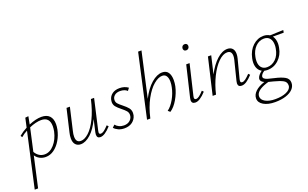

<svg xmlns="http://www.w3.org/2000/svg" viewBox="-124 -1229 3263 2035"><g transform="rotate(-20 1508.0 -211.0)"><path d="M431 -287Q431 -260 425 -228Q412 -166 381 -113Q350 -60 306 -28Q262 4 211 4Q174 4 144 -12Q114 -28 96 -56L19 289H-19L118 -327Q79 -307 47 -279L35 -298Q75 -332 125 -358L148 -462L184 -466L167 -378Q247 -412 310 -412Q370 -412 400.5 -379.5Q431 -347 431 -287ZM391 -278Q391 -381 295 -381Q267 -381 232 -372.5Q197 -364 161 -348L104 -92Q121 -62 148 -44Q175 -26 210 -26Q269 -26 317.5 -80.5Q366 -135 385 -220Q391 -252 391 -278Z M947 -74Q877 4 827 4Q789 4 789 -37Q789 -48 792 -61L824 -201Q777 -100 719 -48Q661 4 606 4Q570 4 548 -19.5Q526 -43 526 -90Q526 -121 534 -153L594 -410H632L573 -155Q565 -124 565 -95Q565 -29 619 -29Q661 -29 708.5 -72Q756 -115 798.5 -201Q841 -287 869 -410H905L827 -69Q824 -57 824 -49Q824 -29 842 -29Q861 -29 881 -44Q901 -59 931 -91Z M983 -44 1010 -70Q1024 -51 1049 -39Q1074 -27 1104 -27Q1148 -27 1174.5 -52Q1201 -77 1201 -112Q1201 -137 1185 -156Q1169 -175 1136 -201Q1101 -229 1083 -251Q1065 -273 1065 -304Q1065 -316 1068 -329Q1077 -368 1109.5 -391.5Q1142 -415 1192 -415Q1248 -415 1289 -385L1267 -356Q1255 -369 1234 -376.5Q1213 -384 1188 -384Q1147 -384 1123.5 -363.5Q1100 -343 1100 -312Q1100 -289 1115 -272Q1130 -255 1162 -230Q1199 -201 1218.5 -177Q1238 -153 1238 -119Q1238 -107 1235 -93Q1224 -49 1188.5 -22.5Q1153 4 1099 4Q1061 4 1031 -9.5Q1001 -23 983 -44Z M1763 -299Q1763 -265 1756 -231Q1740 -159 1701 -92Q1662 -25 1614 6L1591 -14Q1634 -45 1669 -107Q1704 -169 1717 -234Q1724 -263 1724 -295Q1724 -335 1709 -359Q1694 -383 1662 -383Q1618 -383 1565 -338.5Q1512 -294 1464.5 -207Q1417 -120 1390 0H1353L1511 -711H1549L1436 -206Q1487 -307 1551 -362Q1615 -417 1674 -417Q1720 -417 1741.5 -385Q1763 -353 1763 -299Z M1857 -36Q1857 -42 1861 -62L1944 -410H1982L1901 -69Q1898 -59 1898 -50Q1898 -29 1918 -29Q1935 -29 1955.5 -44.5Q1976 -60 2004 -91L2020 -74Q1949 4 1899 4Q1857 4 1857 -36ZM1965 -585Q1967 -599 1976.5 -608Q1986 -617 2001 -617Q2015 -617 2023.5 -608.5Q2032 -600 2032 -586Q2032 -570 2021.5 -559.5Q2011 -549 1996 -549Q1980 -549 1971.5 -559.5Q1963 -570 1965 -585Z M2543 -74Q2507 -35 2477.5 -15.5Q2448 4 2421 4Q2380 4 2380 -35Q2380 -41 2384 -61L2439 -280Q2445 -304 2445 -323Q2445 -381 2394 -381Q2346 -381 2294 -330Q2242 -279 2198.5 -191.5Q2155 -104 2131 0H2093L2189 -410H2226L2179 -210Q2229 -306 2289.5 -360.5Q2350 -415 2408 -415Q2444 -415 2464 -393.5Q2484 -372 2484 -332Q2484 -308 2477 -281L2422 -69Q2419 -57 2419 -49Q2419 -29 2438 -29Q2456 -29 2476.5 -44.5Q2497 -60 2527 -91Z M3030 -372H2908Q2934 -336 2934 -284Q2934 -265 2929 -238Q2915 -159 2861 -109Q2807 -59 2734 -59Q2714 -59 2699 -63Q2664 -41 2657 -16Q2653 1 2667 12Q2681 23 2701 29Q2721 35 2773 47Q2845 63 2885.5 86Q2926 109 2926 154Q2926 194 2897.5 224.5Q2869 255 2816.5 272Q2764 289 2695 289Q2615 289 2565.5 260Q2516 231 2516 184Q2516 142 2552.5 106.5Q2589 71 2658 49Q2618 31 2618 3Q2618 -2 2619 -5Q2626 -38 2673 -73Q2646 -87 2631.5 -115Q2617 -143 2617 -182Q2617 -205 2623 -232Q2641 -316 2694.5 -365Q2748 -414 2815 -414Q2854 -414 2884 -395L3035 -400ZM2897 -282Q2897 -330 2874.5 -357.5Q2852 -385 2810 -385Q2756 -385 2714.5 -343.5Q2673 -302 2660 -233Q2655 -212 2655 -186Q2655 -140 2677.5 -114Q2700 -88 2741 -88Q2796 -88 2838.5 -129Q2881 -170 2893 -242Q2897 -261 2897 -282ZM2888 168Q2888 131 2853.5 112.5Q2819 94 2753 77Q2727 72 2698 63Q2635 81 2599 104.5Q2563 128 2555 159Q2553 169 2553 174Q2553 212 2595.5 236Q2638 260 2707 260Q2782 260 2830.5 238.5Q2879 217 2887 182Q2888 177 2888 168Z"/></g></svg>

Font: Ysabeau Light
Style: Italic
Weight: 300
Italic angle: -12°
Designer: Christian Thalmann (Catharsis Fonts)
Version: Version 0.003